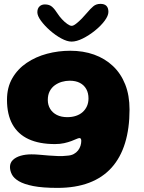

<svg xmlns="http://www.w3.org/2000/svg" viewBox="-20 -723 728 972"><path d="M271.1 228.2Q195.6 228.2 148.3 218.9Q101 209.5 75.3 194.2Q49.6 178.9 40.1 160Q30.5 141.1 30.5 122.5Q30.5 101.1 45.1 87Q59.6 72.9 84.2 65.6Q108.9 58.4 139.1 58.4Q158.2 58.4 180.8 60.4Q203.4 62.4 227.1 64.4Q250.9 66.4 274.7 67.1Q298.5 67.8 320.9 65.1Q340 64 353.3 56.8Q366.6 49.6 375.1 38.7Q383.6 27.8 387.6 14.9Q391.5 2.1 391.5 -10.8Q391.5 -14.2 390.6 -17.2Q389.6 -20.1 387.8 -22.1Q386 -24 382.8 -24Q377 -24 366.7 -19.3Q356.4 -14.6 341 -8.8Q325.6 -3 304.9 1.7Q284.2 6.4 258.1 6.4Q178.9 6.4 124.8 -18.6Q70.8 -43.6 43.1 -93.5Q15.4 -143.4 15.4 -217.8Q15.4 -280.5 42.4 -327.1Q69.4 -373.8 115.1 -404.7Q160.9 -435.6 218 -450.9Q275.1 -466.1 335.6 -466.1Q401.4 -466.1 456.2 -446.6Q511.1 -427 551.4 -389.1Q591.8 -351.2 613.8 -295.8Q635.8 -240.4 635.8 -168.5Q635.8 -72.8 613 1.3Q590.2 75.4 544.8 125.9Q499.4 176.4 430.9 202.3Q362.4 228.2 271.1 228.2ZM320.8 -129.9Q345 -129.9 364.8 -136.6Q384.6 -143.2 398.6 -155.8Q412.6 -168.4 420.3 -185.8Q428 -203.2 428 -224.6Q428 -252 416.8 -272.1Q405.6 -292.2 384.5 -303.3Q363.4 -314.4 332.9 -314.4Q313 -314.4 293.4 -308.8Q273.8 -303.1 257.5 -291.4Q241.2 -279.6 231.6 -261.1Q222 -242.6 222 -216.9Q222 -192 233.8 -172.2Q245.6 -152.4 267.8 -141.1Q289.9 -129.9 320.8 -129.9ZM342.4 -512.4Q319.8 -512.4 290.1 -528.5Q260.5 -544.6 232.9 -568.9Q205.4 -593.2 187.2 -618.1Q169.1 -643 169.1 -660.9Q169.1 -679.9 179.7 -690.2Q190.2 -700.6 207.4 -700.6Q230.5 -700.6 244.3 -688.1Q258.1 -675.5 271.8 -653.6Q280.6 -639.8 293.9 -625.5Q307.1 -611.2 320.6 -601.8Q334 -592.2 342.8 -592.2Q351.6 -592.2 365.5 -603.1Q379.4 -613.9 394.3 -629.2Q409.2 -644.6 420.9 -658.6Q438 -679.1 452.5 -691.2Q467 -703.4 488.6 -703.4Q528.8 -703.4 528.8 -662.8Q528.8 -643.4 509.6 -617.6Q490.4 -591.9 460.7 -568Q431 -544.1 399.2 -528.2Q367.4 -512.4 342.4 -512.4Z"/></svg>

Font: Gluten Thin
Style: Regular
Weight: 100
Designer: Tyler Finck
Foundry: Etcetera Type Company
Version: Version 1.300